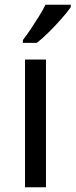

<svg xmlns="http://www.w3.org/2000/svg" viewBox="-20 -786 317 806"><path d="M173 0H85V-536H173ZM277 -756Q265 -738 240 -709.5Q215 -681 186.5 -652.5Q158 -624 134 -606H76V-618Q91 -637 108.5 -663Q126 -689 143 -716.5Q160 -744 171 -766H277Z"/></svg>

Font: Noto Sans Khudawadi
Style: Regular
Weight: 400
Designer: Monotype Design Team
Foundry: Monotype Imaging Inc.
Version: Version 2.003; ttfautohint (v1.8.4.7-5d5b)